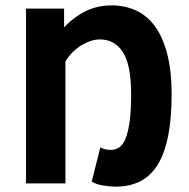

<svg xmlns="http://www.w3.org/2000/svg" viewBox="-20 -684 706 716"><path d="M412 12Q389 12 363 7.5Q337 3 322 -7L354 -134Q362 -130 372 -127.5Q382 -125 395 -125Q410 -125 423.5 -133.5Q437 -142 447 -164.5Q457 -187 463 -227.5Q469 -268 469 -331Q469 -443 438 -490Q407 -537 352 -537Q321 -537 285 -516Q249 -495 224 -455V0H77V-652H219V-582Q257 -622 301 -643Q345 -664 396 -664Q444 -664 485 -646Q526 -628 556 -588.5Q586 -549 603 -485.5Q620 -422 620 -331Q620 -156 569.5 -72Q519 12 412 12Z"/></svg>

Font: Font
Style: ¶
Weight: 700
Designer: Paul D. Hunt
Foundry: Adobe Systems Incorporated
Version: Version 3.000